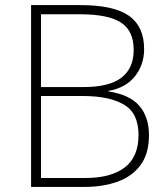

<svg xmlns="http://www.w3.org/2000/svg" viewBox="-20 -734 661 754"><path d="M295 -714Q427 -714 486.5 -672Q546 -630 546 -541Q546 -480 510 -434.5Q474 -389 406 -377V-375Q490 -362 527.5 -318Q565 -274 565 -203Q565 -131 532.5 -86.5Q500 -42 443 -21Q386 0 312 0H102V-714ZM306 -392Q409 -392 457 -429Q505 -466 505 -538Q505 -613 455 -645.5Q405 -678 294 -678H141V-392ZM141 -357V-35H315Q416 -35 470 -76.5Q524 -118 524 -204Q524 -289 467 -323Q410 -357 305 -357Z"/></svg>

Font: Noto Sans Lao UI ExtLt
Style: Regular
Weight: 200
Designer: Monotype Design Team
Foundry: Monotype Imaging Inc.
Version: Version 2.000; ttfautohint (v1.8.4.7-5d5b)